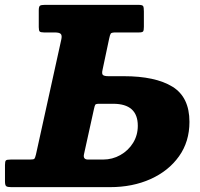

<svg xmlns="http://www.w3.org/2000/svg" viewBox="-60 -770 822 790"><path d="M63 -113.5Q78.5 -113.5 81.5 -116.8Q84.5 -120 88 -134.5L192 -606.5Q196 -624 190.2 -630.2Q184.5 -636.5 165 -636.5H121Q107 -636.5 103.2 -640.5Q99.5 -644.5 99.5 -658.5V-727Q99.5 -743 104.5 -746.5Q109.5 -750 124.5 -750H509.5Q526 -750 529 -744.8Q532 -739.5 532 -723V-660Q532 -645.5 529 -641Q526 -636.5 511.5 -636.5H416.5Q399 -636.5 395.8 -632Q392.5 -627.5 389 -610.5L362 -483Q358 -466.5 363.5 -461.5Q369 -456.5 386.5 -456.5H449Q579 -456.5 649.2 -413.5Q719.5 -370.5 719.5 -268.5Q719.5 -187 676.5 -126.8Q633.5 -66.5 559.5 -33.2Q485.5 0 393 0H-14Q-29 0 -34.2 -3.8Q-39.5 -7.5 -39.5 -24V-91.5Q-39.5 -106.5 -35.5 -110Q-31.5 -113.5 -16 -113.5ZM348.5 -343Q334.5 -343 332 -339Q329.5 -335 326.5 -321L285.5 -135Q281 -113.5 302.5 -113.5H363.5Q402.5 -113.5 435.2 -132Q468 -150.5 487.5 -182Q507 -213.5 507 -252.5Q507 -343 405.5 -343Z"/></svg>

Font: Besley* Heavy
Style: Italic
Weight: 800
Italic angle: -13°
Designer: Owen Earl
Foundry: indestructible type*
Version: Version 3.000; ttfautohint (v1.8.3)